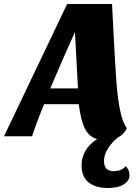

<svg xmlns="http://www.w3.org/2000/svg" viewBox="-80 -680 688 958"><path d="M566 196Q566 222 537.5 240Q509 258 458 258Q396 258 361.5 229.5Q327 201 327 146Q327 65 404 14Q362 1 342.5 -40.5Q323 -82 313 -160H140Q104 -73 80 0H-60L255 -660H479L487 -505Q495 -345 501.5 -263.5Q508 -182 520 -125.5Q532 -69 553 -40Q539 -10 508 6Q477 31 458 62Q439 93 439 123Q439 174 486 174Q526 174 548 149Q558 161 562 171Q566 181 566 196ZM309 -239 294 -520Q233 -385 186 -274L171 -239Z"/></svg>

Font: Sansita ExtraBold Italic
Style: Regular
Weight: 800
Italic angle: -11°
Designer: Pablo Cosgaya
Foundry: Omnibus-Type
Version: Version 1.006